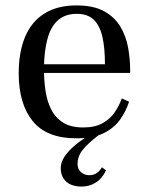

<svg xmlns="http://www.w3.org/2000/svg" viewBox="-20 -499 546 708"><path d="M261 11Q152 11 100.5 -52.5Q49 -116 49 -229Q49 -307 72.5 -363Q96 -419 143.5 -449Q191 -479 262 -479Q325 -479 364 -457.5Q403 -436 424 -400.5Q445 -365 452.5 -323Q460 -281 460 -239V-230H124L125 -262H367Q367 -322 357.5 -363.5Q348 -405 325.5 -426.5Q303 -448 263 -448Q221 -448 194.5 -425Q168 -402 155.5 -357.5Q143 -313 142 -248Q142 -205 147.5 -166Q153 -127 168.5 -96Q184 -65 212.5 -47Q241 -29 287 -29Q330 -29 358 -44.5Q386 -60 403 -85Q420 -110 429 -136L456 -124Q445 -90 423.5 -59Q402 -28 363.5 -8.5Q325 11 261 11ZM280 189Q259 189 242 182Q225 175 214.5 159.5Q204 144 204 121Q204 101 216 81.5Q228 62 251.5 41Q275 20 310 -1H344Q304 30 285 53.5Q266 77 266 106Q266 125 279 136Q292 147 309 147Q326 147 337 139Q348 131 356 118L371 129Q357 159 333.5 174Q310 189 280 189Z"/></svg>

Font: Frank Ruhl Libre
Style: Regular
Weight: 400
Designer: Yanek Iontef
Foundry: Fontef
Version: Version 6.004